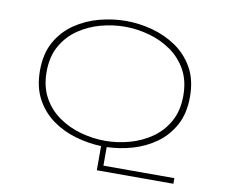

<svg xmlns="http://www.w3.org/2000/svg" viewBox="-89 -818 1278 1079"><g transform="rotate(10 550.0 -278.5)"><path d="M529 149V11Q455.5 8.5 382.5 -12.5Q309.5 -33.5 249.5 -76.5Q189.5 -119.5 153.2 -186.8Q117 -254 117 -348Q117 -444.5 155.2 -512.5Q193.5 -580.5 256.5 -623.2Q319.5 -666 395.2 -686Q471 -706 546 -706Q620.5 -706 695.8 -686Q771 -666 833.8 -623.2Q896.5 -580.5 934.8 -512.5Q973 -444.5 973 -348Q973 -253.5 936.5 -186.2Q900 -119 839.8 -76Q779.5 -33 706.8 -12Q634 9 561 11V117H966V149ZM546 -22Q614.5 -22 683.2 -40.8Q752 -59.5 809 -99Q866 -138.5 900.5 -200.2Q935 -262 935 -348Q935 -433.5 900.5 -495Q866 -556.5 809 -596Q752 -635.5 683.2 -654.2Q614.5 -673 546 -673Q476.5 -673 407.5 -654.2Q338.5 -635.5 281.2 -596Q224 -556.5 189.5 -495Q155 -433.5 155 -348Q155 -262 189.5 -200.2Q224 -138.5 281.2 -99Q338.5 -59.5 407.5 -40.8Q476.5 -22 546 -22Z"/></g></svg>

Font: Trispace Expanded Thin
Style: Regular
Weight: 100
Width: 7
Designer: Tyler Finck
Foundry: Etcetera Type Company
Version: Version 1.210; ttfautohint (v1.8.3)